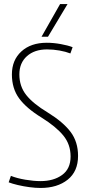

<svg xmlns="http://www.w3.org/2000/svg" viewBox="-20 -922 437 952"><path d="M340 -688 329 -657Q306 -666 275 -671.5Q244 -677 213 -677Q151 -677 113.5 -643.5Q76 -610 76 -553Q76 -494 110 -451Q144 -408 217 -364Q293 -317 330 -268Q367 -219 367 -149Q367 -72 315.5 -31Q264 10 181 10Q156 10 126 6Q96 2 68.5 -4.5Q41 -11 23 -18L34 -50Q64 -38 105.5 -31Q147 -24 181 -24Q246 -24 288 -54.5Q330 -85 330 -146Q330 -206 294 -250Q258 -294 186 -339Q111 -385 75 -434Q39 -483 39 -553Q39 -624 86 -667Q133 -710 212 -710Q245 -710 281 -703.5Q317 -697 340 -688ZM186 -740 278 -902H315L218 -740Z"/></svg>

Font: Georama SemiCondensed ExtraLight
Style: Regular
Weight: 200
Width: 4
Designer: Jean-Baptiste Levee
Foundry: Production Type
Version: Version 1.000